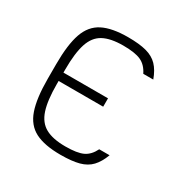

<svg xmlns="http://www.w3.org/2000/svg" viewBox="-149 -766 897 914"><g transform="rotate(30 300.0 -309.0)"><path d="M300 14Q212 14 161 -12Q110 -38 88.5 -100Q67 -162 67 -269V-349Q67 -457 88.5 -518.5Q110 -580 161 -606Q212 -632 300 -632Q362 -632 401 -621.5Q440 -611 464 -586Q488 -561 504 -517H449Q430 -556 397.5 -571Q365 -586 300 -586Q231 -586 191 -564.5Q151 -543 134 -491Q117 -439 117 -349V-269Q117 -179 134 -127.5Q151 -76 191 -54Q231 -32 300 -32Q365 -32 396.5 -47Q428 -62 447 -101H504Q488 -58 464 -32.5Q440 -7 401 3.5Q362 14 300 14ZM362 -286H92V-332H362Z"/></g></svg>

Font: Victor Mono Thin
Style: Regular
Weight: 100
Monospace: yes
Designer: Rune Bjørnerås
Version: Version 1.561;gftools[0.9.30]